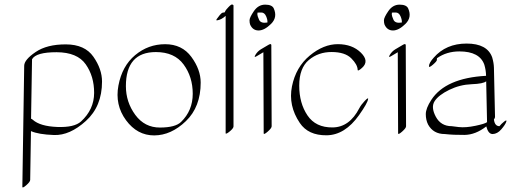

<svg xmlns="http://www.w3.org/2000/svg" viewBox="-20 -575 2288 860"><path d="M119.1 -43Q121.6 -43.5 127.4 -38.1Q160.2 -9.3 236.3 -6.3Q312.5 -3.4 342.8 -30.8Q401.4 -84.5 401.6 -158.7Q401.9 -232.9 364 -286.9Q326.2 -340.8 233.6 -341.1Q141.1 -341.3 123.5 -309.6ZM118.7 12.2 115.2 231Q115.2 239.3 97.7 254.6Q80.1 270 80.1 261.7L88.4 -280.8Q88.9 -307.6 139.6 -342Q190.4 -376.5 275.1 -376.2Q359.9 -376 398.4 -320.8Q437 -265.6 437 -209.5Q437 -98.6 364.7 -33.2Q292.5 32.2 222.2 29.8Q151.9 27.3 118.7 12.2Z M878.9 -205.1Q878.9 -96.2 812.7 -32.5Q746.6 31.2 670.7 31.5Q594.7 31.7 544.4 -36.6Q494.1 -105 510.5 -192.1Q526.9 -279.3 585.4 -328.1Q644 -377 719.7 -377Q795.4 -377 837.2 -320.1Q878.9 -263.2 878.9 -205.1ZM678.2 -341.8Q543.9 -341.8 543.9 -189Q543.9 -117.7 585.9 -60.5Q627.9 -3.4 696.8 -3.7Q765.6 -3.9 791 -28.8Q843.3 -79.6 843.3 -155Q843.3 -230.5 802.5 -286.1Q761.7 -341.8 678.2 -341.8Z M1025.9 -8.8Q1025.9 -0.5 1009.5 13.2Q993.2 26.9 990.7 22.5V-503.9Q971.2 -486.3 952.6 -483.9Q946.3 -482.9 951.2 -490.2Q956.1 -497.6 964.6 -507.8Q973.1 -518.1 979 -518.6Q984.9 -519 986.8 -520Q987.8 -522 989.3 -525.9Q990.7 -529.8 1003.7 -543.5Q1016.6 -557.1 1021.2 -554.7Q1025.9 -552.2 1025.9 -550.8Z M1206.1 -537.6Q1224.1 -497.6 1194.1 -468Q1164.1 -438.5 1138.2 -438.5Q1112.3 -438.5 1100.6 -464.4Q1097.7 -471.7 1097.7 -484.1Q1097.7 -496.6 1117.4 -525.4Q1137.2 -554.2 1167.7 -554.2Q1198.2 -554.2 1206.1 -537.6ZM1177.7 -474.1Q1179.2 -485.8 1171.9 -502.4Q1164.6 -519 1150.4 -519Q1136.2 -519 1133.3 -518.6Q1132.8 -515.1 1132.8 -509.5Q1132.8 -503.9 1140.4 -486.6Q1147.9 -469.2 1177.7 -474.1ZM1148.4 -354 1183.1 -374.5Q1194.8 -381.3 1195.3 -373L1196.8 -9.3Q1196.8 -1 1179 14.6Q1161.1 30.3 1161.1 22L1159.7 -340.8H1159.2L1130.4 -323.7Q1115.2 -314.5 1124.3 -329.6Q1133.3 -344.7 1148.4 -354Z M1589.4 -90.3Q1597.2 -105.5 1613.5 -122.8Q1629.9 -140.1 1628.9 -131.8Q1626.5 -113.3 1588.4 -59.6Q1524.9 30.3 1442.6 31Q1360.4 31.7 1322.8 -24.4Q1270.5 -102.1 1287.8 -188.2Q1305.2 -274.4 1367.2 -325.9Q1429.2 -377.4 1493.7 -377.2Q1558.1 -377 1596.7 -338.9Q1635.3 -300.8 1601.6 -271Q1582.5 -253.9 1582 -262.2Q1581.5 -285.6 1553.5 -313.7Q1525.4 -341.8 1465.8 -342Q1406.2 -342.3 1363.3 -306.2Q1320.3 -270 1320.3 -191.4Q1320.3 -112.8 1357.2 -58.1Q1394 -3.4 1469.7 -4.2Q1545.4 -4.9 1589.4 -90.3Z M1808.1 -537.6Q1826.2 -497.6 1796.1 -468Q1766.1 -438.5 1740.2 -438.5Q1714.4 -438.5 1702.6 -464.4Q1699.7 -471.7 1699.7 -484.1Q1699.7 -496.6 1719.5 -525.4Q1739.3 -554.2 1769.8 -554.2Q1800.3 -554.2 1808.1 -537.6ZM1779.8 -474.1Q1781.2 -485.8 1773.9 -502.4Q1766.6 -519 1752.4 -519Q1738.3 -519 1735.4 -518.6Q1734.9 -515.1 1734.9 -509.5Q1734.9 -503.9 1742.4 -486.6Q1750 -469.2 1779.8 -474.1ZM1750.5 -354 1785.2 -374.5Q1796.9 -381.3 1797.4 -373L1798.8 -9.3Q1798.8 -1 1781 14.6Q1763.2 30.3 1763.2 22L1761.7 -340.8H1761.2L1732.4 -323.7Q1717.3 -314.5 1726.3 -329.6Q1735.4 -344.7 1750.5 -354Z M2186.5 25.4Q2167 25.4 2158.2 -8.8Q2109.9 28.8 2060.8 29.3Q2011.7 29.8 1972.2 25.4Q1920.9 25.4 1897.5 -17.1Q1887.2 -37.6 1887.2 -63.7Q1887.2 -89.8 1912.1 -127.9Q1976.1 -225.6 2157.2 -235.4Q2156.7 -260.7 2149.4 -285.2Q2128.4 -344.7 2037.6 -344.7Q1980.5 -344.7 1937.5 -314.5Q1936.5 -312 1936.8 -306.4Q1937 -300.8 1919.2 -285.4Q1901.4 -270 1901.4 -278.3Q1901.4 -293 1922.4 -316.4Q1977.5 -379.9 2070.1 -379.9Q2162.6 -379.9 2184.6 -317.9Q2191.9 -293 2192.4 -271.5L2197.3 -50.8Q2197.3 -46.4 2192.4 -40Q2195.8 -9.8 2217.3 -9.8Q2224.6 -19.5 2238 -30.3Q2251.5 -41 2247.6 -29.3Q2242.7 -15.6 2225.1 4.6Q2207.5 24.9 2186.5 25.4ZM2157.7 -210.9Q2145 -199.7 2092.5 -197.8Q2040 -195.8 1992.4 -172.6Q1944.8 -149.4 1927 -122.3Q1909.2 -95.2 1931.9 -52.5Q1954.6 -9.8 2003.4 -9.8Q2003.4 -9.8 2034.7 -5.9Q2066.4 -2.4 2109.4 -11.5Q2152.3 -20.5 2161.6 -27.8Z"/></svg>

Font: ML-NILA02
Style: Regular
Weight: 400
Version: Version ML-NILA02 1.0